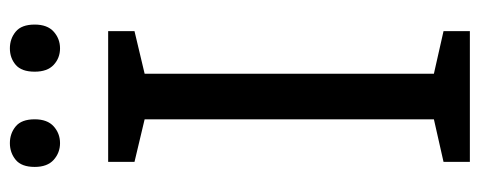

<svg xmlns="http://www.w3.org/2000/svg" viewBox="-304 -644 948 379"><g transform="rotate(-90 169.5 -454.0)"><path d="M298 0H40V-52L124 -71V-642L40 -662V-714H298V-662L214 -642V-71L298 -52ZM30 -859Q30 -885 44 -896.5Q58 -908 77 -908Q96 -908 110 -896.5Q124 -885 124 -859Q124 -834 110 -821.5Q96 -809 77 -809Q58 -809 44 -821.5Q30 -834 30 -859ZM218 -859Q218 -885 231.5 -896.5Q245 -908 264 -908Q283 -908 297 -896.5Q311 -885 311 -859Q311 -834 297 -821.5Q283 -809 264 -809Q245 -809 231.5 -821.5Q218 -834 218 -859Z"/></g></svg>

Font: Noto Sans Lao UI
Style: Regular
Weight: 400
Designer: Monotype Design Team
Foundry: Monotype Imaging Inc.
Version: Version 2.000